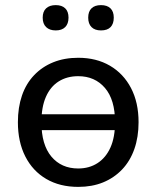

<svg xmlns="http://www.w3.org/2000/svg" viewBox="-20 -722 611 751"><path d="M286 9Q214 9 161 -22Q108 -53 79 -110Q50 -167 50 -244Q50 -302 66 -348.5Q82 -395 113.5 -428Q145 -461 188.5 -478.5Q232 -496 286 -496Q357 -496 410 -465Q463 -434 492.5 -377.5Q522 -321 522 -244Q522 -186 505.5 -139Q489 -92 457.5 -59Q426 -26 383 -8.5Q340 9 286 9ZM286 -63Q329 -63 361.5 -84Q394 -105 412 -145Q430 -185 430 -244Q430 -332 390.5 -378Q351 -424 286 -424Q242 -424 209.5 -403.5Q177 -383 159.5 -343Q142 -303 142 -244Q142 -156 181 -109.5Q220 -63 286 -63ZM108 -213V-275H465V-213ZM375 -603Q351 -603 338 -616Q325 -629 325 -653Q325 -677 338 -689.5Q351 -702 375 -702Q399 -702 412 -689.5Q425 -677 425 -653Q425 -629 412.5 -616Q400 -603 375 -603ZM198 -603Q174 -603 160.5 -616Q147 -629 147 -653Q147 -677 160.5 -689.5Q174 -702 198 -702Q222 -702 235 -689.5Q248 -677 248 -653Q248 -629 235 -616Q222 -603 198 -603Z"/></svg>

Font: Nunito Medium
Style: Regular
Weight: 500
Designer: Vernon Adams
Foundry: Vernon Adams
Version: Version 3.602